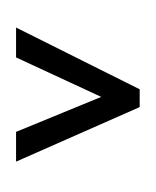

<svg xmlns="http://www.w3.org/2000/svg" viewBox="-20 -733 611 753"><path d="M43 -215.8 377 -353 43 -507.8V-625L527.8 -382.8V-313L43 -99.1ZM291.5 0ZM271 -712.9Z"/></svg>

Font: Droid Sans Tamil
Style: Bold
Weight: 700
Designer: Jelle Bosma
Foundry: Monotype Imaging Inc.
Version: Version 1.00